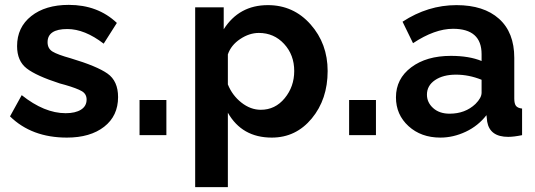

<svg xmlns="http://www.w3.org/2000/svg" viewBox="-20 -554 2192 787"><path d="M254 10Q110 10 21 -77L69 -164Q162 -90 249 -90Q289 -90 312 -104.5Q335 -119 335 -146Q335 -169 315 -180.5Q295 -192 247 -206Q233 -210 225 -212Q129 -243 89.5 -273.5Q50 -304 50 -365Q50 -442 108 -488Q166 -534 262 -534Q381 -534 459 -460L405 -375Q327 -435 256 -435Q175 -435 175 -381Q175 -355 195.5 -342.5Q216 -330 270 -315Q377 -283 420.5 -252.5Q464 -222 464 -156Q464 -79 407 -34.5Q350 10 254 10Z M552 0V-144H662V0Z M914 -92V213H780V-524H897V-434Q960 -533 1078 -533Q1183 -533 1253 -454Q1323 -375 1323 -263Q1323 -147 1258 -68.5Q1193 10 1094 10Q972 10 914 -92ZM1186 -263Q1186 -329 1144.5 -374Q1103 -419 1041 -419Q1002 -419 964.5 -394Q927 -369 914 -331V-208Q932 -163 969.5 -133.5Q1007 -104 1049 -104Q1108 -104 1147 -151.5Q1186 -199 1186 -263Z M1411 0V-144H1521V0Z M1603 -155Q1603 -231 1665.5 -278Q1728 -325 1828 -325Q1903 -325 1954 -304V-332Q1954 -436 1837 -436Q1762 -436 1673 -377L1630 -465Q1734 -533 1851 -533Q1963 -533 2025.5 -477Q2088 -421 2088 -317V-150Q2088 -129 2095 -120Q2102 -111 2120 -109V0Q2086 7 2063 7Q1988 7 1977 -55L1974 -82Q1940 -38 1889 -14Q1838 10 1785 10Q1706 10 1654.5 -37Q1603 -84 1603 -155ZM1929 -128Q1954 -153 1954 -174V-227Q1902 -248 1849 -248Q1796 -248 1763 -225.5Q1730 -203 1730 -166Q1730 -134 1755.5 -111Q1781 -88 1823 -88Q1887 -88 1929 -128Z"/></svg>

Font: Raleway-v4020
Style: Bold
Weight: 700
Designer: Matt McInerney, Pablo Impallari, Rodrigo Fuenzalida
Foundry: Matt McInerney, Pablo Impallari, Rodrigo Fuenzalida
Version: Version 4.020;PS 004.020;hotconv 1.0.88;makeotf.lib2.5.64775